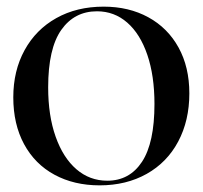

<svg xmlns="http://www.w3.org/2000/svg" viewBox="-20 -543 610 578"><path d="M20 -250Q20 -330 54 -392Q88 -454 149.5 -488.5Q211 -523 292 -523Q368 -523 426.5 -491Q485 -459 517.5 -400Q550 -341 550 -262Q550 -180 516.5 -117Q483 -54 421.5 -19.5Q360 15 280 15Q203 15 144 -17Q85 -49 52.5 -109Q20 -169 20 -250ZM303 1Q370 1 407.5 -56Q445 -113 445 -230Q445 -315 423.5 -378Q402 -441 363 -475Q324 -509 272 -509Q204 -509 164.5 -453Q125 -397 125 -280Q125 -195 147.5 -131.5Q170 -68 210 -33.5Q250 1 303 1Z"/></svg>

Font: Nyght Serif
Style: Regular
Weight: 400
Designer: Maksym Kobuzan
Version: Version 0.410